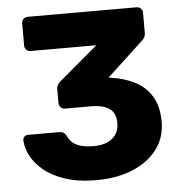

<svg xmlns="http://www.w3.org/2000/svg" viewBox="-51 -749 762 808"><g transform="rotate(-5 329.5 -345.0)"><path d="M324.7 10Q247.5 10 192.2 -8.6Q137 -27.1 102.1 -56.4Q67.3 -85.7 50.1 -119.4Q33 -153 32 -184.1Q32 -193.1 38.3 -199.1Q44.6 -205 53.6 -205H184.5Q196.2 -205 203.1 -200.7Q210 -196.4 215.9 -186.4Q223.7 -167.1 239.4 -155.2Q255.1 -143.2 276.9 -138.5Q298.7 -133.7 325.4 -133.7Q376.1 -133.7 404.4 -157.3Q432.6 -180.9 432.6 -222.4Q432.6 -264.5 405.6 -283.1Q378.6 -301.6 329.1 -301.6H218Q207.4 -301.6 200.1 -308.9Q192.9 -316.1 192.9 -326.8V-383Q192.9 -395.4 197.9 -404Q202.9 -412.6 208.7 -417L372.9 -555.6H95.3Q84.6 -555.6 77.4 -562.9Q70.1 -570.1 70.1 -580.8V-674.5Q70.1 -685.5 77.4 -692.8Q84.6 -700 95.3 -700H555.1Q566.1 -700 573.4 -692.8Q580.6 -685.5 580.6 -674.5V-589.5Q580.6 -578.5 575.9 -570.3Q571.2 -562 565.1 -557.4L412.9 -416L420.4 -414.1Q477.5 -406.6 522.4 -383.6Q567.4 -360.5 593.1 -318.1Q618.7 -275.6 618.7 -211.1Q618.7 -143.2 580.6 -93.6Q542.4 -44 476.2 -17Q410 10 324.7 10Z"/></g></svg>

Font: Rubik Light
Style: Regular
Weight: 300
Designer: Hubert and Fischer
Foundry: Hubert and Fischer
Version: Version 2.300;gftools[0.9.30]